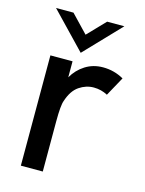

<svg xmlns="http://www.w3.org/2000/svg" viewBox="-108 -763 627 829"><g transform="rotate(15 206.0 -348.5)"><path d="M165.5 0H67.5V-493H166.5V-421.5Q187.5 -458 222.2 -480Q257 -502 301 -502Q351 -502 394 -477.5L347 -392Q318 -407.5 285 -407.5Q250.5 -407.5 220 -386.8Q189.5 -366 174 -318Q165.5 -296.5 165.5 -224ZM191 -537.5 38 -697H116L191 -618.5L266.5 -697H343.5Z"/></g></svg>

Font: Acari Sans Neue SemiBold
Style: Regular
Weight: 600
Designer: Alfredo Marco Pradil (font), Cristiano Sobral (main changes)
Foundry: Hanken Design Co. (font), Cristiano Sobral (main changes)
Version: Version 2.459;March 19, 2022;FontCreator 14.0.0.2808 64-bit;